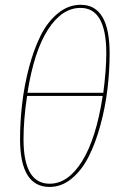

<svg xmlns="http://www.w3.org/2000/svg" viewBox="-20 -755 501 785"><path d="M310.1 -735.4Q428.2 -735.4 428.2 -536.6Q428.2 -463.9 419.2 -389.6Q410.2 -315.4 390.6 -243.4Q371.1 -171.4 343 -115.5Q314.9 -59.6 273.4 -25.1Q231.9 9.3 182.6 9.3Q62 9.3 62 -186.5Q62 -257.8 70.6 -331.3Q79.1 -404.8 98.4 -478.3Q117.7 -551.8 145.5 -608.2Q173.3 -664.6 216.1 -700Q258.8 -735.4 310.1 -735.4ZM309.1 -722.7Q233.4 -722.7 176.3 -634.3Q119.1 -545.9 92.3 -375.5H402.3Q414.6 -469.7 414.6 -537.1Q414.6 -722.7 309.1 -722.7ZM399.9 -362.8H90.8Q76.2 -268.1 76.2 -185.5Q76.2 -3.9 183.1 -3.9Q258.8 -3.9 316.2 -96.7Q373.5 -189.5 399.9 -362.8Z"/></svg>

Font: Fira Sans Compressed Hair
Style: Italic
Weight: 100
Width: 3
Italic angle: -8°
Designer: Carrois Corporate & Edenspiekermann AG
Foundry: Carrois Corporate GbR & Edenspiekermann AG
Version: Version 4.203;PS 004.203;hotconv 1.0.88;makeotf.lib2.5.64775